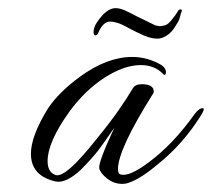

<svg xmlns="http://www.w3.org/2000/svg" viewBox="-20 -441 521 472"><path d="M280 11Q260 11 243.5 -2Q227 -15 224 -27Q221 -41 261 -127L238 -94Q223 -72 208 -55Q193 -38 180 -25Q142 11 116 5Q56 -9 56 -63Q56 -106 97 -173Q110 -193 130 -213Q150 -233 176 -252Q243 -301 305 -301Q343 -301 377 -281Q388 -273 388 -264Q388 -257 384 -257Q383 -257 382 -258Q361 -281 326 -281Q285 -281 237 -250Q189 -219 151 -167Q97 -92 97 -45Q97 -18 116 -11Q140 -1 218 -100Q250 -139 271.5 -170Q293 -201 306 -223Q312 -234 328 -234Q358 -234 358 -216Q358 -213 357 -212Q270 -74 270 -25Q270 -13 277 -12Q298 -6 347 -43Q406 -87 458 -160Q469 -175 478 -175Q481 -175 481 -173Q481 -168 472 -154Q451 -121 425.5 -92Q400 -63 369 -38Q325 -1 297 8Q290 11 280 11ZM367 -346Q352 -346 334.5 -353.5Q317 -361 298 -371Q279 -382 268 -385Q257 -388 251 -388Q233 -388 221 -359Q218 -354 215 -354Q210 -354 210 -363Q210 -367 212 -373.5Q214 -380 219 -387Q242 -421 264 -421Q275 -421 288 -415Q301 -409 316 -401L361 -379Q374 -375 382 -378Q389 -379 394.5 -384Q400 -389 405 -396Q410 -402 412.5 -406Q415 -410 417 -413Q420 -418 423 -418Q430 -418 425 -409Q423 -402 421.5 -396Q420 -390 412 -378Q403 -362 390.5 -354Q378 -346 367 -346Z"/></svg>

Font: Ephesis
Style: Regular
Weight: 400
Designer: Robert E. Leuschke
Foundry: Robert E. Leuschke
Version: Version 1.010; ttfautohint (v1.8.3)